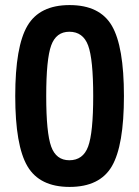

<svg xmlns="http://www.w3.org/2000/svg" viewBox="-20 -723 549 756"><path d="M254 -703Q373 -703 420.5 -621.5Q468 -540 468 -345Q468 -150 420.5 -68.5Q373 13 254 13Q136 13 88 -68.5Q40 -150 40 -345Q40 -540 88 -621.5Q136 -703 254 -703ZM253 -598Q201 -598 181.5 -544Q162 -490 162 -345Q162 -200 181.5 -146Q201 -92 253 -92Q307 -92 327 -146Q347 -200 347 -345Q347 -490 327 -544Q307 -598 253 -598Z"/></svg>

Font: Exo 2 Semi Bold Condensed
Style: Regular
Weight: 600
Width: 3
Designer: Natanael Gama
Version: Version 1.001;PS 001.001;hotconv 1.0.70;makeotf.lib2.5.58329